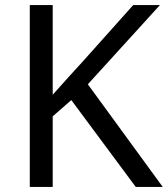

<svg xmlns="http://www.w3.org/2000/svg" viewBox="-20 -734 659 754"><path d="M619 0H513L260 -341L187 -277V0H97V-714H187V-362Q217 -396 248 -430Q279 -464 310 -498L503 -714H608L325 -403Z"/></svg>

Font: Noto IKEA Latin
Style: Regular
Weight: 400
Designer: Monotype Design Team
Foundry: Monotype Imaging Inc.
Version: Version 1.0